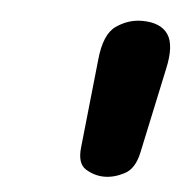

<svg xmlns="http://www.w3.org/2000/svg" viewBox="-35 -881 372 390"><g transform="rotate(5 151.0 -686.0)"><path d="M191 -525Q171 -525 153 -536Q135 -547 139 -581L158 -760Q163 -813 187.5 -830Q212 -847 240 -847Q278 -847 293 -825Q308 -803 297 -754L260 -581Q253 -547 232 -536Q211 -525 191 -525Z"/></g></svg>

Font: Pacifico
Style: Regular
Weight: 400
Designer: Vernon Adams
Foundry: Vernon Adams
Version: Version 3.010; ttfautohint (v1.8.4.7-5d5b)